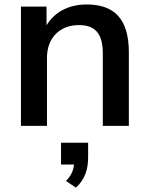

<svg xmlns="http://www.w3.org/2000/svg" viewBox="-20 -569 674 868"><path d="M192.4 0V-308.1C192.4 -396.5 249 -455.6 336.4 -455.6C408.2 -455.6 444.8 -419.9 444.8 -327.1V0H562.5V-332C562.5 -483.4 497.1 -548.8 371.6 -548.8C292 -548.8 227.1 -515.6 190.4 -454.6V-539.1H74.7V0ZM323.2 279.3C363.3 242.7 378.4 197.8 378.4 142.6V76.2H255.9V174.8H314.5C312 201.7 302.2 224.6 278.3 249Z"/></svg>

Font: Winston Medium
Style: Regular
Weight: 500
Designer: Vernon Adams, Kim Jin-seong, David Berlow, Cristiano Sobral
Foundry: The Winston Project Authors
Version: Version 3.004